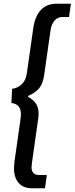

<svg xmlns="http://www.w3.org/2000/svg" viewBox="-20 -761 400 1029"><path d="M55 140 57 109 91 -130Q92 -137 92 -150Q92 -203 41 -209L45 -285Q73 -288 96 -309Q119 -330 124 -369L158 -608Q167 -673 198.5 -707Q230 -741 283 -741H360L350 -670H317Q288 -670 272 -650.5Q256 -631 251 -600L217 -361Q211 -315 191 -289.5Q171 -264 133 -248L130 -242Q157 -228 172 -206.5Q187 -185 187 -151Q187 -142 185 -126L151 113Q149 129 149 135Q149 155 159 166Q169 177 192 177H231L221 248H151Q105 248 80 219.5Q55 191 55 140Z"/></svg>

Font: Hanken Grotesk SemiBold
Style: Italic
Weight: 600
Italic angle: -8°
Designer: Alfredo Marco Pradil
Foundry: Hanken Design Co.
Version: Version 3.014